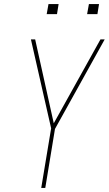

<svg xmlns="http://www.w3.org/2000/svg" viewBox="-20 -930 540 950"><path d="M184 0 233 -295 133 -735H154L246 -320L477 -735H498L252 -292L204 0ZM411 -860 420 -910H470L462 -860ZM211 -860 220 -910H270L262 -860Z"/></svg>

Font: Iosevka SS04 Thin
Style: Italic
Weight: 100
Italic angle: -9°
Monospace: yes
Designer: Belleve Invis
Foundry: Belleve Invis
Version: Version 19.0.0; ttfautohint (v1.8.4)